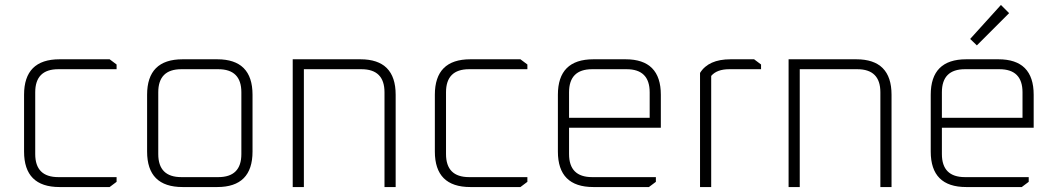

<svg xmlns="http://www.w3.org/2000/svg" viewBox="-20 -754 4264 774"><path d="M77 -143V-372Q77 -515 220 -515H422L450 -494V-475H215Q122 -475 122 -382V-133Q122 -40 215 -40H450V-21L422 0H220Q77 0 77 -143Z M573 -143V-372Q573 -515 716 -515H856Q998 -515 998 -372V-143Q998 0 856 0H716Q573 0 573 -143ZM618 -133Q618 -40 711 -40H860Q953 -40 953 -133V-382Q953 -475 860 -475H711Q618 -475 618 -382Z M1160 0V-515H1433Q1575 -515 1575 -372V0H1530V-382Q1530 -475 1437 -475H1205V0Z M1733 -143V-372Q1733 -515 1876 -515H2078L2106 -494V-475H1871Q1778 -475 1778 -382V-133Q1778 -40 1871 -40H2106V-21L2078 0H1876Q1733 0 1733 -143Z M2229 -143V-372Q2229 -515 2372 -515H2502Q2644 -515 2644 -372V-239H2274V-133Q2274 -40 2367 -40H2624V-21L2596 0H2372Q2229 0 2229 -143ZM2274 -279H2599V-382Q2599 -475 2506 -475H2367Q2274 -475 2274 -382Z M2802 0V-460Q2836 -515 2925 -515H3020L3048 -494V-475H2920Q2870 -475 2847 -448V0Z M3159 0V-515H3432Q3574 -515 3574 -372V0H3529V-382Q3529 -475 3436 -475H3204V0Z M3732 -143V-372Q3732 -515 3875 -515H4005Q4147 -515 4147 -372V-239H3777V-133Q3777 -40 3870 -40H4127V-21L4099 0H3875Q3732 0 3732 -143ZM3777 -279H4102V-382Q4102 -475 4009 -475H3870Q3777 -475 3777 -382ZM3891 -597 4015 -734 4048 -701 3918 -571Z"/></svg>

Font: Oxanium ExtraLight ExtraLight
Style: Regular
Weight: 250
Version: Version 2.000